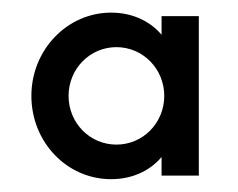

<svg xmlns="http://www.w3.org/2000/svg" viewBox="-20 -567 373 301"><path d="M154.2 -286.1C185.4 -286.1 213.9 -297.9 233.3 -320.8V-291.7H291.7V-541.7H233.3V-512.5C213.9 -535.4 185.4 -547.2 154.2 -547.2C85.4 -547.2 29.2 -488.9 29.2 -416.7C29.2 -344.4 84.7 -286.1 154.2 -286.1ZM162.5 -340.3C120.8 -340.3 87.5 -374.3 87.5 -416.7C87.5 -459 120.8 -493.1 162.5 -493.1C204.2 -493.1 237.5 -459 237.5 -416.7C237.5 -374.3 204.2 -340.3 162.5 -340.3Z"/></svg>

Font: Afacad
Style: Regular
Weight: 400
Designer: Kristian Moeller
Foundry: Dicotype
Version: Version 1.000